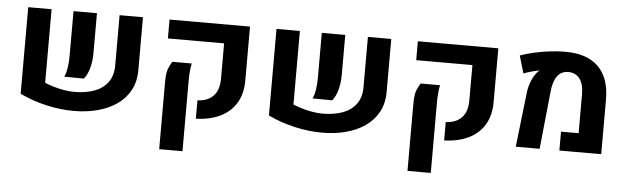

<svg xmlns="http://www.w3.org/2000/svg" viewBox="-50 -780 3781 1163"><g transform="rotate(5 1841.0 -198.0)"><path d="M222.7 -584.5V-137.2Q264.6 -119.6 313.2 -108.6Q361.8 -97.7 403.8 -97.7Q471.7 -97.7 523.9 -116.7Q576.2 -135.7 606.2 -176Q636.2 -216.3 636.2 -279.3V-584.5H778.3V-263.2Q778.3 -192.4 749.5 -139.6Q720.7 -86.9 669.9 -52Q619.1 -17.1 552.5 0.2Q485.8 17.6 410.2 17.6Q330.6 17.6 244.9 -1.5Q159.2 -20.5 80.6 -58.1V-584.5ZM334.5 -184.1Q344.7 -202.6 350.3 -237.3Q356 -272 356 -311.5V-584.5H498.5V-342.3Q498.5 -293 486.8 -250.2Q475.1 -207.5 454.1 -183.1Z M1150.9 0V-111.8Q1212.9 -114.3 1247.3 -150.1Q1281.7 -186 1281.7 -254.9V-469.7H939.9V-584.5H1429.2V-257.3Q1429.2 -176.8 1395.5 -120.4Q1361.8 -64 1299.6 -33.4Q1237.3 -2.9 1150.9 0ZM945.8 203.1V-206.1Q945.8 -264.6 958.5 -292.5Q971.2 -320.3 979.5 -331.1H1097.2Q1092.8 -312 1090.1 -285.2Q1087.4 -258.3 1087.4 -221.2V203.1Z M1732.4 -584.5V-137.2Q1774.4 -119.6 1823 -108.6Q1871.6 -97.7 1913.6 -97.7Q1981.4 -97.7 2033.7 -116.7Q2085.9 -135.7 2116 -176Q2146 -216.3 2146 -279.3V-584.5H2288.1V-263.2Q2288.1 -192.4 2259.3 -139.6Q2230.5 -86.9 2179.7 -52Q2128.9 -17.1 2062.3 0.2Q1995.6 17.6 1919.9 17.6Q1840.3 17.6 1754.6 -1.5Q1668.9 -20.5 1590.3 -58.1V-584.5ZM1844.2 -184.1Q1854.5 -202.6 1860.1 -237.3Q1865.7 -272 1865.7 -311.5V-584.5H2008.3V-342.3Q2008.3 -293 1996.6 -250.2Q1984.9 -207.5 1963.9 -183.1Z M2660.6 0V-111.8Q2722.7 -114.3 2757.1 -150.1Q2791.5 -186 2791.5 -254.9V-469.7H2449.7V-584.5H2939V-257.3Q2939 -176.8 2905.3 -120.4Q2871.6 -64 2809.3 -33.4Q2747.1 -2.9 2660.6 0ZM2455.6 203.1V-206.1Q2455.6 -264.6 2468.3 -292.5Q2481 -320.3 2489.3 -331.1H2606.9Q2602.5 -312 2599.9 -285.2Q2597.2 -258.3 2597.2 -221.2V203.1Z M3096.2 0 3134.3 -333Q3139.2 -372.6 3154.5 -408.2Q3169.9 -443.8 3190.4 -464.4Q3192.4 -465.8 3194.3 -467.5Q3196.3 -469.2 3197.3 -469.7V-472.2Q3177.7 -469.2 3150.1 -461.4Q3122.6 -453.6 3103.5 -446.3L3072.3 -552.7Q3109.9 -566.4 3156.5 -576.9Q3203.1 -587.4 3252.2 -593.3Q3301.3 -599.1 3346.2 -599.1Q3478 -599.1 3546.6 -531.5Q3615.2 -463.9 3615.7 -333V0H3361.3V-114.7H3468.3V-352.1Q3468.3 -412.6 3443.6 -445.6Q3418.9 -478.5 3373.5 -478.5Q3331.5 -478.5 3307.4 -445.8Q3283.2 -413.1 3277.3 -351.6L3241.2 0Z"/></g></svg>

Font: Heebo
Style: Bold
Weight: 700
Designer: Oded Ezer
Foundry: Ezer Type House
Version: Version 3.100